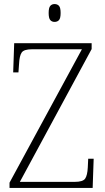

<svg xmlns="http://www.w3.org/2000/svg" viewBox="-20 -927 519 947"><path d="M27 0V-26L384 -684H138Q98 -684 87 -668Q76 -652 74 -612L71 -570H45L50 -714H432V-685L78 -30H349Q389 -30 400 -46Q411 -62 413 -101L415 -144H442L437 0ZM249 -819Q236 -819 228 -828Q220 -837 220 -863Q220 -889 228 -898Q236 -907 249 -907Q263 -907 271 -898Q279 -889 279 -863Q279 -837 271 -828Q263 -819 249 -819Z"/></svg>

Font: Noto Serif Armenian SemiCondensed ExtraLight
Style: Regular
Weight: 200
Width: 4
Designer: Monotype Design Team
Foundry: Monotype Imaging Inc.
Version: Version 2.008; ttfautohint (v1.8.4.7-5d5b)